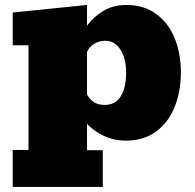

<svg xmlns="http://www.w3.org/2000/svg" viewBox="-20 -553 778 767"><path d="M390.6 193.8H30.8V45.9H93.8V-372.1H30.8V-502.9L327.6 -533.2V-450.2Q352.5 -484.9 392.1 -509Q431.6 -533.2 484.9 -533.2Q554.7 -533.2 604 -497.1Q653.3 -460.9 678 -399.9Q702.6 -338.9 702.6 -264.2Q702.6 -189.9 678.2 -127Q653.8 -64.9 604.2 -28.1Q554.7 8.8 483.9 8.8Q434.6 8.8 394.3 -10.5Q354 -29.8 327.6 -58.1V46.9H390.6ZM397.9 -133.8Q441.9 -133.8 462.9 -168.9Q483.9 -204.1 483.9 -261.2Q483.9 -319.8 460.9 -355Q438 -390.1 400.9 -390.1Q376 -390.1 356 -377.7Q335.9 -365.2 327.6 -345.2V-175.8Q349.6 -133.8 397.9 -133.8Z"/></svg>

Font: Angkor
Style: Regular
Weight: 400
Designer: Danh Hong
Foundry: Danh Hong
Version: Version 8.000; ttfautohint (v1.8.3)